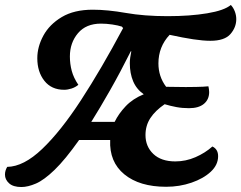

<svg xmlns="http://www.w3.org/2000/svg" viewBox="-79 -729 970 772"><path d="M7 23Q-26 23 -42.5 8Q-59 -7 -59 -27Q-59 -43 -50 -58Q16 -59 90.5 -130Q165 -201 246.5 -326Q328 -451 416 -616L411 -622Q396 -627 372.5 -630.5Q349 -634 327 -634Q267 -634 234.5 -595.5Q202 -557 202 -502Q202 -472 209.5 -444Q217 -416 236 -388Q224 -378 208.5 -373Q193 -368 179 -368Q128 -368 99.5 -404Q71 -440 71 -495Q71 -541 95.5 -586Q120 -631 169.5 -660.5Q219 -690 294 -690Q353 -690 427 -677Q501 -664 595 -664Q685 -664 754 -675.5Q823 -687 849 -709Q859 -699 865 -683.5Q871 -668 871 -652Q871 -619 847.5 -592Q824 -565 767 -565Q738 -565 698 -571Q658 -577 603 -589Q558 -541 558 -474Q558 -421 589 -380L668 -379Q682 -379 711 -379.5Q740 -380 759 -382Q760 -377 761 -371Q762 -365 762 -359Q762 -329 741 -311.5Q720 -294 681 -294Q654 -294 630 -298.5Q606 -303 583 -310Q545 -284 525.5 -254Q506 -224 506 -186Q506 -140 537.5 -110Q569 -80 626 -80Q668 -80 707 -97Q746 -114 775 -140Q798 -129 798 -101Q798 -66 768.5 -38.5Q739 -11 691 5.5Q643 22 589 22Q482 22 421 -28Q360 -78 364 -166H239Q183 -87 140.5 -46Q98 -5 65.5 9Q33 23 7 23ZM288 -239H382Q398 -272 426.5 -302Q455 -332 499 -350Q470 -370 456.5 -402Q443 -434 443 -475Q443 -495 449 -523H447Q405 -439 363.5 -366Q322 -293 288 -239Z"/></svg>

Font: Sansita Swashed Medium
Style: Regular
Weight: 500
Designer: Pablo Cosgaya
Foundry: Omnibus-Type
Version: Version 1.003; ttfautohint (v1.8.3)